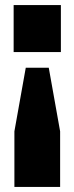

<svg xmlns="http://www.w3.org/2000/svg" viewBox="-20 -540 294 760"><path d="M82 -272 37 -20V200H218V-20L173 -272ZM34 -334H221V-520H34Z"/></svg>

Font: Aspekta 800
Style: Regular
Weight: 800
Designer: Ivo Dolenc
Version: Version 2.000